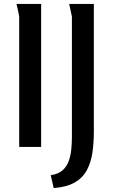

<svg xmlns="http://www.w3.org/2000/svg" viewBox="-20 -750 576 980"><path d="M64 -730H190V0H78V-666Q78 -667 75 -681.5Q72 -696 68.5 -711.5Q65 -727 64 -730ZM333 -730H459V-77Q459 -20 451.5 30Q444 80 423 119Q402 158 361 181.5Q320 205 254 210L239 144Q277 139 299 119.5Q321 100 331 71.5Q341 43 344 11Q347 -21 347 -52V-666Z"/></svg>

Font: Rosario SemiBold
Style: Regular
Weight: 600
Designer: Hector Gatti
Foundry: Omnibus Type
Version: Version 1.101; ttfautohint (v1.8.1.43-b0c9)